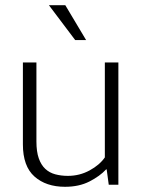

<svg xmlns="http://www.w3.org/2000/svg" viewBox="-20 -710 543 738"><path d="M383 -470H435V0H398L390 -59H388Q364 -33 324 -12.5Q284 8 230 8Q157 8 112.5 -31.5Q68 -71 68 -155V-470H120V-166Q120 -127 129 -101.5Q138 -76 154 -61Q170 -46 192.5 -40Q215 -34 241 -34Q286 -34 324.5 -55Q363 -76 383 -105ZM168 -690H231L311 -556H269Z"/></svg>

Font: Mukta Malar ExtraLight
Style: Regular
Weight: 275
Designer: Aadarsh Rajan, Girish Dalvi, Yashodeep Gholap
Foundry: Ek Type
Version: Version 2.538;PS 1.000;hotconv 16.6.51;makeotf.lib2.5.65220;